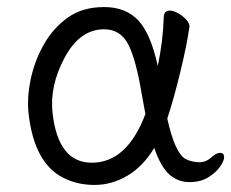

<svg xmlns="http://www.w3.org/2000/svg" viewBox="-20 -506 655 544"><path d="M454 -170Q475 -74 505 -56Q519 -48 540.5 -46.5Q562 -45 577.5 -59Q593 -73 603.5 -73Q614 -73 615 -62.5Q616 -52 604 -34.5Q592 -17 570 -3.5Q548 10 516.5 10Q485 10 460.5 -11Q436 -32 417 -87Q386 -35 341.5 -8.5Q297 18 248 18Q199 18 160 -2Q77 -43 61 -184Q56 -229 67 -281.5Q78 -334 104.5 -380.5Q131 -427 172.5 -456.5Q214 -486 275 -486Q336 -486 371.5 -448.5Q407 -411 427 -319Q442 -390 444 -458Q445 -476 460.5 -476Q476 -476 495.5 -461.5Q515 -447 517 -432Q510 -381 491.5 -304.5Q473 -228 454 -170ZM240 -45Q340 -45 392 -183Q387 -209 382 -237Q366 -335 344 -379Q322 -423 275 -423Q206 -423 163 -342.5Q120 -262 129 -185Q145 -45 240 -45Z"/></svg>

Font: LXGW WenKai Lite
Style: Regular
Weight: 400
Designer: LXGW / Fontworks Inc.
Foundry: LXGW / Fontworks Inc.
Version: Version 1.511; March 25, 2025